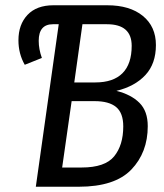

<svg xmlns="http://www.w3.org/2000/svg" viewBox="-20 -709 624 729"><path d="M541 -230Q541 -130 478.5 -65Q416 0 279 0H116L203 -617H181Q127 -617 127 -554Q127 -522 139 -489L74 -463Q50 -505 50 -556Q50 -616 84.5 -652.5Q119 -689 183 -689H387Q473 -689 522.5 -648.5Q572 -608 572 -538Q572 -467 532 -424Q492 -381 422 -364Q478 -350 509.5 -318.5Q541 -287 541 -230ZM293 -617 262 -396H342Q410 -396 445 -431Q480 -466 480 -535Q480 -617 386 -617ZM448 -229Q448 -280 421 -302.5Q394 -325 339 -325H252L216 -73H290Q379 -73 413.5 -115.5Q448 -158 448 -229Z"/></svg>

Font: Fira Sans Compressed
Style: Italic
Weight: 400
Width: 1
Italic angle: -8°
Designer: bBox Type GmbH & Carrois Corporate GbR & Edenspiekermann AG
Foundry: bBox Type GmbH & Carrois Corporate GbR & Edenspiekermann AG
Version: Version 4.301